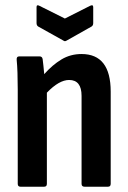

<svg xmlns="http://www.w3.org/2000/svg" viewBox="-20 -705 485 725"><path d="M57 0Q47 0 47 -11V-367Q47 -401 46 -430Q45 -459 43 -479Q42 -492 52 -492H130Q139 -492 141 -482Q142 -471 144 -456Q146 -441 147 -425Q178 -460 212 -480.5Q246 -501 288 -501Q398 -501 398 -359V-11Q398 0 388 0H299Q288 0 288 -11V-343Q288 -403 241 -403Q203 -403 157 -355V-11Q157 0 147 0ZM219 -552 124 -605Q118 -609 118 -618V-678Q118 -689 129 -683L225 -635L320 -683Q332 -689 332 -678V-618Q332 -609 326 -605L232 -552Q225 -547 219 -552Z"/></svg>

Font: Sofia Sans Condensed
Style: Bold
Weight: 700
Designer: Botio Nikoltchev, Ani Petrova
Foundry: lettersoup
Version: Version 4.101; ttfautohint (v1.8.4.7-5d5b)